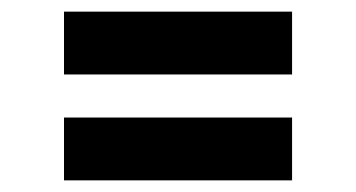

<svg xmlns="http://www.w3.org/2000/svg" viewBox="-20 -419 612 330"><path d="M90 -399H482V-291H90ZM90 -217H482V-109H90Z"/></svg>

Font: Grenze Black
Style: Regular
Weight: 900
Designer: Renata Polastri
Foundry: Omnibus-Type
Version: Version 1.002; ttfautohint (v1.8)